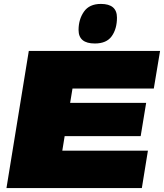

<svg xmlns="http://www.w3.org/2000/svg" viewBox="-20 -960 837 980"><path d="M13 0 127 -700H797L765 -508H350L338 -435H726L698 -265H310L298 -191H735L704 0ZM464 -738Q381 -738 381 -807Q381 -861 408.5 -900.5Q436 -940 495 -940Q577 -940 577 -870Q577 -813 550.5 -775.5Q524 -738 464 -738Z"/></svg>

Font: Georama Extended Black
Style: Italic
Weight: 900
Width: 7
Italic angle: -9°
Designer: Jean-Baptiste Levee
Foundry: Production Type
Version: Version 1.000